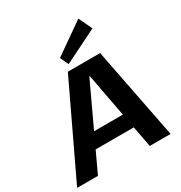

<svg xmlns="http://www.w3.org/2000/svg" viewBox="-250 -1124 1201 1277"><g transform="rotate(-30 350.5 -485.5)"><path d="M302 -700H550L687 0H527L414 -601H410L129 0H-31ZM189 -270H543L527 -160H173ZM588 -868 332 -741 302 -805 539 -971Z"/></g></svg>

Font: Pathway Extreme 28pt
Style: Bold Italic
Weight: 700
Italic angle: -8°
Designer: Eduardo Rodriguez Tunni
Foundry: Eduardo Rodriguez Tunni
Version: Version 1.001;gftools[0.9.26]